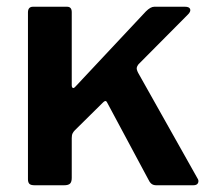

<svg xmlns="http://www.w3.org/2000/svg" viewBox="-20 -550 630 570"><path d="M566 -21Q571 -14 568 -7Q565 0 554 0H444Q435 0 429.5 -4.5Q424 -9 420 -18L300 -242Q297 -249 294 -250Q291 -251 285 -245L202 -163Q198 -159 195.5 -154Q193 -149 193 -140V-22Q193 -10 188 -5Q183 0 170 0H83Q71 0 67 -4.5Q63 -9 63 -18V-513Q63 -530 78 -530H179Q193 -530 193 -514V-297Q193 -291 196 -289Q199 -287 205 -294L413 -516Q427 -530 438 -530H529Q542 -530 544.5 -523Q547 -516 538 -507L391 -359Q387 -354 386 -349Q385 -344 390 -334L566 -21Z"/></svg>

Font: Libre Franklin SemiBold
Style: Regular
Weight: 600
Designer: Pablo Impallari, Rodrigo Fuenzalida, Nhung Nguyen
Foundry: Impallari Type
Version: Version 3.000